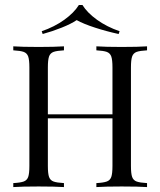

<svg xmlns="http://www.w3.org/2000/svg" viewBox="-20 -759 650 779"><path d="M576.6 -554.8Q547.6 -553.2 534.3 -548.4Q521 -543.5 516.1 -529.8Q511.3 -516.1 511.3 -485.5V-85.5Q511.3 -54.8 516.1 -41.1Q521 -27.4 534.3 -22.6Q547.6 -17.7 576.6 -16.1V0Q542.7 -2.4 473.4 -2.4Q408.1 -2.4 371 0V-16.1Q400 -17.7 413.3 -22.6Q426.6 -27.4 431.5 -41.1Q436.3 -54.8 436.3 -85.5V-279H174.2V-85.5Q174.2 -54.8 179 -41.1Q183.9 -27.4 197.2 -22.6Q210.5 -17.7 239.5 -16.1V0Q202.4 -2.4 137.1 -2.4Q67.7 -2.4 33.9 0V-16.1Q62.9 -17.7 76.2 -22.6Q89.5 -27.4 94.4 -41.1Q99.2 -54.8 99.2 -85.5V-485.5Q99.2 -516.1 94.4 -529.8Q89.5 -543.5 76.2 -548.4Q62.9 -553.2 33.9 -554.8V-571Q67.7 -568.5 137.1 -568.5Q201.6 -568.5 239.5 -571V-554.8Q210.5 -553.2 197.2 -548.4Q183.9 -543.5 179 -529.8Q174.2 -516.1 174.2 -485.5V-295.2H436.3V-485.5Q436.3 -516.1 431.5 -529.8Q426.6 -543.5 413.3 -548.4Q400 -553.2 371 -554.8V-571Q408.1 -568.5 473.4 -568.5Q542.7 -568.5 576.6 -571ZM465.3 -632.3 461.3 -621Q412.9 -631.5 365.7 -646.8Q318.5 -662.1 291.1 -677.4Q268.5 -662.1 230.2 -646.8Q191.9 -631.5 153.2 -621L149.2 -632.3Q200.8 -650 240.7 -678.6Q280.6 -707.3 300 -738.7H314.5Q333.9 -707.3 373.8 -678.6Q413.7 -650 465.3 -632.3Z"/></svg>

Font: Playfair Display
Style: Regular
Weight: 400
Designer: Claus Eggers Sørensen
Foundry: Claus Eggers Sørensen
Version: Version 1.005; ttfautohint (v1.2) -l 10 -r 42 -G 200 -x 21 -